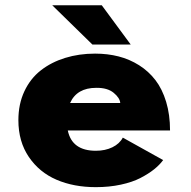

<svg xmlns="http://www.w3.org/2000/svg" viewBox="-20 -722 750 752"><path d="M492 -547.5H342L184.5 -701.5H378.5ZM619 -95Q605 -76 583.5 -58.8Q562 -41.5 530.2 -25Q498.5 -8.5 453.2 1.2Q408 11 355.5 11Q269 11 201.5 -18Q134 -47 93 -107.2Q52 -167.5 52 -251.5Q52 -314.5 75.5 -364.5Q99 -414.5 140 -446.5Q181 -478.5 235.2 -495.2Q289.5 -512 352.5 -512Q401.5 -512 444.5 -501Q487.5 -490 524.8 -466.5Q562 -443 588.8 -408.2Q615.5 -373.5 630.8 -323Q646 -272.5 646 -211H245.5Q262 -131.5 355.5 -131.5Q392 -131.5 420.2 -145.2Q448.5 -159 461 -183ZM357 -378Q281 -378 254.5 -318.5H451Q449.5 -338.5 425.2 -358.5Q401 -378.5 357 -378Z"/></svg>

Font: League Mono ExtraBold
Style: Regular
Weight: 800
Width: 6
Designer: Tyler Finck
Foundry: The League of Moveable Type / Tyler Finck
Version: Version 2.210